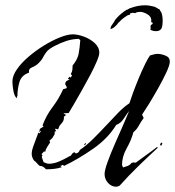

<svg xmlns="http://www.w3.org/2000/svg" viewBox="-20 -617 663 727"><path d="M563 -592Q564 -591 564.5 -591.5Q565 -592 566 -591Q567 -591 568 -590Q569 -589 570 -589L576 -586L579 -583Q580 -582 581 -583Q582 -584 583 -583L586 -577Q592 -571 594 -559Q595 -555 595.5 -549.5Q596 -544 596 -537Q596 -530 595 -523Q594 -516 592 -511Q592 -509 589 -506Q583 -499 570 -499Q561 -499 554.5 -502Q548 -505 549 -506Q551 -508 550.5 -510.5Q550 -513 550 -518Q550 -522 554 -524Q558 -526 558 -528Q559 -531 557 -531.5Q555 -532 553 -533Q552 -535 552.5 -537Q553 -539 553 -540Q553 -555 536.5 -564Q520 -573 509 -572Q507 -572 500.5 -571Q494 -570 492 -567Q491 -566 490 -567.5Q489 -569 487 -568Q481 -569 481 -568.5Q481 -568 478 -567Q477 -567 476.5 -567.5Q476 -568 474 -567Q473 -567 473 -564Q474 -561 463 -559Q455 -554 447.5 -548.5Q440 -543 432 -534L429 -532Q428 -531 426.5 -528.5Q425 -526 423 -524Q413 -513 405.5 -509.5Q398 -506 398 -507Q400 -512 399.5 -513.5Q399 -515 400 -516Q402 -520 403.5 -522Q405 -524 407 -527Q413 -535 414.5 -539Q416 -543 424 -551L433 -560Q436 -563 442 -567.5Q448 -572 449 -573L453 -576Q455 -577 456 -577.5Q457 -578 458 -579Q460 -581 461.5 -580.5Q463 -580 465 -582Q466 -583 467.5 -583.5Q469 -584 470 -585Q471 -586 473 -586Q486 -591 500 -594Q514 -597 529 -597Q538 -597 546.5 -595.5Q555 -594 563 -592ZM420 90Q402 90 389 75.5Q376 61 376 42Q376 28 387.5 -4Q399 -36 415.5 -73.5Q432 -111 447 -145Q462 -179 469 -197Q459 -184 448 -167Q437 -150 420 -144Q389 -93 333 -54Q277 -15 223 11L217 7L213 10L208 11L214 16Q199 21 184 22.5Q169 24 154 24Q150 19 144 15Q138 11 130 11Q124 6 119.5 0.5Q115 -5 109 -9Q100 -21 100 -36Q100 -45 105 -60Q110 -75 116 -90Q122 -105 125 -115L129 -112L135 -120V-123L130 -117L129 -119L131 -129L145 -138L141 -142Q155 -180 179 -211.5Q203 -243 219 -279L232 -283L233 -287L227 -298Q227 -306 232 -310Q237 -314 244 -315L238 -318L237 -319L244 -327L246 -323L253 -330L248 -337Q253 -344 254 -352.5Q255 -361 255 -369Q274 -392 278 -414.5Q282 -437 284 -465L278 -470Q253 -469 231.5 -462Q210 -455 189 -444Q165 -432 156.5 -421Q148 -410 142.5 -399Q137 -388 122 -374Q114 -367 100.5 -361.5Q87 -356 90 -342Q61 -332 53.5 -306Q46 -280 46 -254Q45 -253 44.5 -250Q44 -247 43 -245Q34 -254 30.5 -274.5Q27 -295 27 -308Q27 -330 44 -354.5Q61 -379 88.5 -402.5Q116 -426 147 -445Q178 -464 207 -475.5Q236 -487 256 -487Q274 -487 297.5 -478.5Q321 -470 338.5 -454Q356 -438 356 -417Q356 -407 346.5 -384.5Q337 -362 322 -333.5Q307 -305 290.5 -276Q274 -247 260.5 -223.5Q247 -200 240 -189L220 -188L229 -182L232 -183L222 -175V-171Q222 -161 216 -153.5Q210 -146 205 -140L200 -127L190 -130L189 -126L193 -121L187 -118V-109L178 -94L167 -84L170 -78Q165 -70 159 -61Q153 -52 151 -42L147 -44L137 -33L141 -29L138 -23L145 -3Q150 -1 155 1Q160 3 165 3Q185 3 207 -7Q229 -17 246 -27H248L254 -36L261 -41L267 -36Q279 -38 282 -49Q306 -65 331.5 -90Q357 -115 381.5 -141.5Q406 -168 428.5 -191Q451 -214 470 -226Q474 -239 483.5 -265Q493 -291 505 -320Q517 -349 529 -373.5Q541 -398 548 -407Q555 -409 562.5 -411Q570 -413 577 -413Q590 -413 606.5 -406.5Q623 -400 623 -384Q623 -371 610 -343Q597 -315 579 -283Q561 -251 544 -223.5Q527 -196 518 -183L524 -170Q514 -157 506 -142Q498 -127 485 -116Q477 -86 459.5 -55Q442 -24 442 8L446 17Q454 15 463 11.5Q472 8 478 0L485 -2L494 -1Q514 -16 534.5 -30.5Q555 -45 574 -60L578 -58Q541 -24 504 12Q467 48 433 86Q431 87 427 88.5Q423 90 420 90ZM590 -65 586 -68 589 -76 592 -77 595 -73ZM298 -67V-68L303 -76L305 -74L304 -70Z"/></svg>

Font: Kolker Brush
Style: Regular
Weight: 400
Designer: Robert E. Leuschke
Foundry: Robert E. Leuschke
Version: Version 1.010; ttfautohint (v1.8.3)